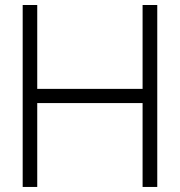

<svg xmlns="http://www.w3.org/2000/svg" viewBox="-20 -740 712 760"><path d="M69.8 0V-720.2H127.4V-388.2H544.4V-720.2H602.5V0H544.4V-332H127.4V0Z"/></svg>

Font: Manrope Light
Style: Regular
Weight: 300
Designer: Mikhail Sharanda
Foundry: Mikhail Sharanda
Version: Version 4.505;FEAKit 1.0